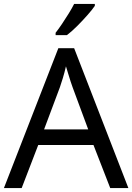

<svg xmlns="http://www.w3.org/2000/svg" viewBox="-20 -964 679 984"><path d="M545 0 459 -221H176L91 0H0L279 -717H360L638 0ZM352 -517Q349 -525 342 -546Q335 -567 328.5 -589.5Q322 -612 318 -624Q311 -593 302 -563.5Q293 -534 287 -517L206 -301H432ZM466 -934Q454 -916 429 -887.5Q404 -859 375.5 -830.5Q347 -802 323 -784H265V-796Q280 -815 297.5 -841Q315 -867 332 -894.5Q349 -922 360 -944H466Z"/></svg>

Font: Noto Sans Limbu
Style: Regular
Weight: 400
Designer: Monotype Design Team
Foundry: Monotype Imaging Inc.
Version: Version 2.004; ttfautohint (v1.8.4.7-5d5b)